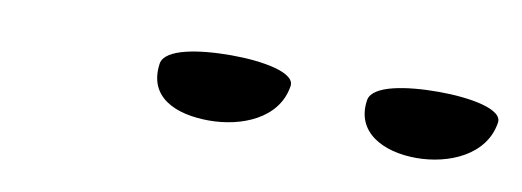

<svg xmlns="http://www.w3.org/2000/svg" viewBox="-26 -798 590 217"><g transform="rotate(10 269.0 -690.0)"><path d="M150 -706C144 -666 178 -652 216 -652C253 -652 294 -668 300 -706C303 -722 265 -729 228 -729C191 -729 153 -723 150 -706ZM388 -706C382 -668 416 -651 454 -651C491 -651 532 -668 538 -706C541 -722 503 -729 466 -729C429 -729 391 -723 388 -706Z"/></g></svg>

Font: Aerodynamic
Style: BdObl
Weight: 500
Designer: Google
Version: Version 2.000980; 2014